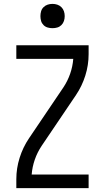

<svg xmlns="http://www.w3.org/2000/svg" viewBox="-20 -968 540 988"><path d="M64 0V-46Q64 -102 81 -156Q98 -210 129 -256L306 -518Q328 -551 341 -588.5Q354 -626 357 -665H64V-735H436V-689Q436 -633 419 -579Q402 -525 371 -479L194 -217Q172 -184 159 -146.5Q146 -109 143 -70H436V0ZM250 -823Q237 -823 225 -826.5Q213 -830 204 -839Q195 -848 191.5 -860Q188 -872 188 -885Q188 -898 191.5 -910Q195 -922 204 -931Q213 -940 225 -944Q237 -948 250 -948Q263 -948 275 -944Q287 -940 296 -931Q305 -922 309 -910Q313 -898 313 -885Q313 -872 309 -860Q305 -848 296 -839Q287 -830 275 -826.5Q263 -823 250 -823Z"/></svg>

Font: Iosevka Term Curly
Style: Regular
Weight: 400
Designer: Belleve Invis
Foundry: Belleve Invis
Version: Version 32.3.0